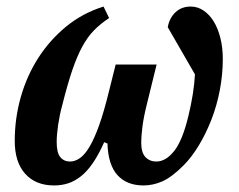

<svg xmlns="http://www.w3.org/2000/svg" viewBox="-20 -554 730 586"><path d="M458 -357 428 -235Q418 -195 414.5 -165.5Q411 -136 411 -119Q411 -88 424 -74.5Q437 -61 457 -61Q486 -61 511.5 -93Q537 -125 555 -200Q572 -270 575 -327L492 -471Q497 -499 515.5 -516.5Q534 -534 562 -534Q583 -534 601 -522Q619 -510 632 -489Q645 -468 652.5 -438.5Q660 -409 660 -374Q660 -327 651 -279.5Q642 -232 625.5 -189.5Q609 -147 587 -110.5Q565 -74 540 -49Q504 -13 475.5 -0.5Q447 12 418 12Q367 12 338.5 -19.5Q310 -51 308 -116L298 -120Q281 -82 263.5 -56.5Q246 -31 227 -16Q208 -1 188 5.5Q168 12 145 12Q89 12 57 -23.5Q25 -59 25 -124Q25 -193 43.5 -258Q62 -323 97 -377.5Q132 -432 182 -473Q232 -514 296 -534L313 -499Q286 -481 266.5 -461Q247 -441 231 -411.5Q215 -382 200.5 -339.5Q186 -297 170 -233Q162 -204 157.5 -173.5Q153 -143 153 -120Q153 -88 164 -74.5Q175 -61 194 -61Q209 -61 224 -71.5Q239 -82 253.5 -106.5Q268 -131 282.5 -171.5Q297 -212 312 -273L333 -357Z"/></svg>

Font: IBM Plex Serif SmBld
Style: Italic
Weight: 600
Italic angle: -14°
Designer: Mike Abbink, Paul van der Laan, Pieter van Rosmalen
Foundry: Bold Monday
Version: Version 3.001